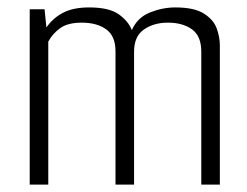

<svg xmlns="http://www.w3.org/2000/svg" viewBox="-20 -497 666 517"><path d="M60 0V-472H100L105 -423Q122 -448 149.5 -462.5Q177 -477 220 -477Q273 -477 299 -459Q325 -441 335 -416Q350 -450 384 -463.5Q418 -477 452 -477Q503 -477 529 -460.5Q555 -444 563.5 -420.5Q572 -397 572 -375V0H522V-358Q522 -400 497 -418Q472 -436 432 -436Q394 -436 367.5 -417.5Q341 -399 341 -358V0H291V-359Q291 -400 266 -418Q241 -436 200 -436Q163 -436 142.5 -421.5Q122 -407 110 -385V0Z"/></svg>

Font: Smooch Sans
Style: Regular
Weight: 400
Designer: Robert E. Leuschke
Foundry: Robert E. Leuschke
Version: Version 1.010; ttfautohint (v1.8.3)